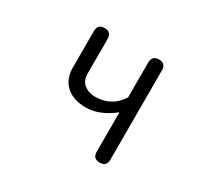

<svg xmlns="http://www.w3.org/2000/svg" viewBox="-146 -950 1292 1198"><g transform="rotate(30 500.0 -350.5)"><path d="M438.5 -233.4Q349.6 -233.4 297.9 -278.8Q246.1 -324.2 245.1 -405.3V-670.9Q245.1 -721.7 294.9 -721.7Q343.8 -721.7 343.8 -670.9V-421.9Q343.8 -375 372.1 -349.6Q407.2 -320.3 455.1 -320.3Q574.2 -320.3 636.7 -419.9V-670.9Q636.7 -721.7 686.5 -721.7Q735.4 -721.7 735.4 -670.9V-29.3Q735.4 21.5 686.5 21.5Q636.7 21.5 636.7 -29.3V-312.5Q537.1 -233.4 438.5 -233.4Z"/></g></svg>

Font: KTXP_ComRound
Style: Medium
Weight: 500
Version: Version 1.01;May 16, 2022;FontCreator 13.0.0.2683 64-bit